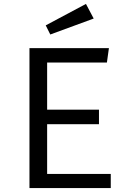

<svg xmlns="http://www.w3.org/2000/svg" viewBox="-20 -949 655 969"><path d="M519.5 -633.3H217.9V-395.4H479.5V-322.1H217.9V-71.3H539V0H128.7V-706.2H529.7ZM210.8 -821 413.8 -929.2 452.8 -855.4 233.8 -774.9Z"/></svg>

Font: Fira Code
Style: Regular
Weight: 400
Designer: Carrois Corporate, Edenspiekermann AG, Nikita Prokopov
Foundry: Carrois Corporate, Edenspiekermann AG, Nikita Prokopov
Version: Version 5.002